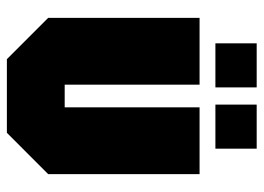

<svg xmlns="http://www.w3.org/2000/svg" viewBox="-124 -642 766 558"><g transform="rotate(90 259.0 -363.0)"><path d="M486 -560V-120L366 0H152L32 -120V-560H226V-168H292V-560ZM106 -606V-726H234V-606ZM284 -606V-726H412V-606Z"/></g></svg>

Font: Tektur Condensed ExtraBold
Style: Regular
Weight: 800
Width: 3
Designer: Adam Jagosz
Foundry: Adam Jagosz
Version: Version 1.005;gftools[0.9.30]